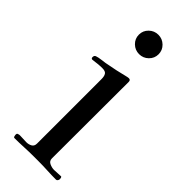

<svg xmlns="http://www.w3.org/2000/svg" viewBox="-249 -805 841 841"><g transform="rotate(45 172.0 -384.0)"><path d="M317 -15Q317 -10 314 -5.5Q311 -1 306 -1Q278 -1 250.5 -2.5Q223 -4 194 -4H167Q137 -4 107.5 -2.5Q78 -1 49 -1Q45 -1 43.5 -6Q42 -11 42 -14Q42 -19 43 -21.5Q44 -24 49 -25Q54 -27 60.5 -26.5Q67 -26 73 -26Q80 -26 86 -25.5Q92 -25 99 -25Q113 -25 124.5 -31.5Q136 -38 136 -54V-454Q136 -471 130 -480.5Q124 -490 105 -490Q91 -490 76.5 -488.5Q62 -487 48 -485Q40 -485 40 -494Q40 -504 48 -507Q60 -511 73.5 -512.5Q87 -514 99 -516Q127 -521 155 -527Q183 -533 210 -540Q213 -541 218 -541Q229 -541 229 -529Q229 -411 228.5 -292Q228 -173 228 -54Q228 -38 242.5 -31.5Q257 -25 270 -25Q280 -25 290.5 -26Q301 -27 311 -27Q315 -27 316 -22Q317 -17 317 -15ZM236 -707Q236 -682 218 -664.5Q200 -647 175 -647Q150 -647 132 -664.5Q114 -682 114 -707Q114 -732 132 -749.5Q150 -767 175 -767Q200 -767 218 -749.5Q236 -732 236 -707Z"/></g></svg>

Font: Kaisei HarunoUmi
Style: Regular
Weight: 400
Designer: Font-Kai, 金井和夫
Foundry: KAZUO KANAI
Version: Version 5.003